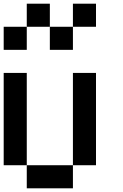

<svg xmlns="http://www.w3.org/2000/svg" viewBox="-20 -1020 665 1040"><path d="M125 -875V-1000H250V-875ZM375 -875V-1000H500V-875ZM0 -750V-875H125V-750ZM250 -750V-875H375V-750ZM125 -125H0V-625H125ZM500 -125H375V-625H500ZM375 -125V0H125V-125Z"/></svg>

Font: Tiny5
Style: Regular
Weight: 400
Designer: Stefan Schmidt
Foundry: Made with Bits'n'Picas by Kreative Software
Version: Version 1.002; ttfautohint (v1.8.4.7-5d5b)